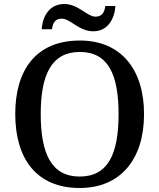

<svg xmlns="http://www.w3.org/2000/svg" viewBox="-20 -927 794 957"><path d="M445 -771C516 -771 551 -831 555 -897H505C501 -870 492 -844 456 -844C414 -844 371 -907 300 -907C228 -907 192 -848 188 -781H239C243 -808 251 -834 288 -834C331 -834 373 -771 445 -771ZM377 10C584 10 698 -137 698 -358C698 -580 584 -725 378 -725C161 -725 56 -580 56 -359C56 -137 161 10 377 10ZM377 -47C236 -47 183 -162 183 -358C183 -554 236 -668 378 -668C520 -668 571 -554 571 -358C571 -162 520 -47 377 -47Z"/></svg>

Font: Noto Serif Gurmukhi Medium
Style: Regular
Weight: 500
Designer: Vaibhav Singh and the Monotype Design Team
Foundry: Monotype Imaging Inc.
Version: Version 2.004